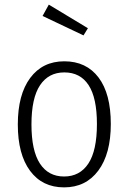

<svg xmlns="http://www.w3.org/2000/svg" viewBox="-20 -799 556 830"><path d="M459 -263Q459 -134 405 -61.5Q351 11 257 11Q163 11 110 -60.5Q57 -132 57 -261Q57 -390 110.5 -462Q164 -534 258 -534Q353 -534 406 -464Q459 -394 459 -263ZM116 -261Q116 -148 152.5 -92Q189 -36 257 -36Q325 -36 362 -92Q399 -148 399 -263Q399 -376 363 -431Q327 -486 258 -486Q190 -486 153 -430.5Q116 -375 116 -261ZM360 -677 341 -646 164 -730 191 -779Z"/></svg>

Font: Fira Sans Condensed Light
Style: Regular
Weight: 300
Width: 3
Designer: bBox Type GmbH & Carrois Corporate GbR & Edenspiekermann AG
Foundry: bBox Type GmbH & Carrois Corporate GbR & Edenspiekermann AG
Version: Version 4.301